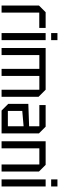

<svg xmlns="http://www.w3.org/2000/svg" viewBox="825 -1575 750 2440"><g transform="rotate(90 1200.0 -355.0)"><path d="M50 0V-475L135 -560H335V-479H140V0Z M400 0V-560H490V0ZM400 -630V-710H490V-630Z M590 -560H1120L1210 -470V0H1120V-480H945V0H855V-480H680V0H590Z M1300 -85V-340L1585 -350V-480H1315V-560H1590L1675 -475V0H1385ZM1390 -263V-80H1585V-280Z M1775 0V-560H2075L2160 -475V0H2070V-480H1865V0Z M2260 0V-560H2350V0ZM2260 -630V-710H2350V-630Z"/></g></svg>

Font: Tektur SemiCondensed
Style: Regular
Weight: 400
Width: 4
Designer: Adam Jagosz
Foundry: Adam Jagosz
Version: Version 1.005;gftools[0.9.30]